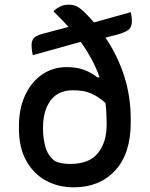

<svg xmlns="http://www.w3.org/2000/svg" viewBox="-20 -790 640 821"><path d="M265 -503Q307 -503 337.5 -492Q368 -481 397 -459H406Q392 -499 371.5 -537Q351 -575 325 -611L120 -554Q115 -577 115 -597Q115 -616 124.5 -627Q134 -638 164 -646L273 -675Q245 -706 210 -740V-744Q223 -755 238 -762.5Q253 -770 276 -770Q294 -770 309.5 -762Q325 -754 342 -737Q363 -716 382 -694L539 -738Q544 -718 544 -701Q544 -678 533 -666Q522 -654 485 -643L431 -629Q482 -554 510.5 -466.5Q539 -379 539 -280V-266Q539 -133 472.5 -61Q406 11 295 11Q229 11 176 -18Q123 -47 92 -103Q61 -159 61 -239V-250Q61 -327 88 -384Q115 -441 161 -472Q207 -503 265 -503ZM215 -101Q242 -89 280 -89Q362 -89 399 -135.5Q436 -182 436 -256V-268Q436 -311 431 -350Q399 -378 368.5 -391Q338 -404 292 -404Q228 -404 196 -360Q164 -316 164 -245V-238Q164 -200 174 -162.5Q184 -125 215 -101Z"/></svg>

Font: Recursive Mn Csl St Med
Style: Regular
Weight: 500
Monospace: yes
Version: Version 1.079;hotconv 1.0.112;makeotfexe 2.5.65598; ttfautoh